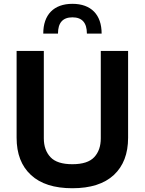

<svg xmlns="http://www.w3.org/2000/svg" viewBox="-20 -974 752 999"><path d="M281.7 -799.3C281.7 -855.5 306.6 -883.8 356.9 -883.8C407.2 -883.8 432.1 -855.5 432.1 -799.3H508.8C508.8 -897.5 454.1 -954.1 356.9 -954.1C259.8 -954.1 205.1 -897.5 205.1 -799.3ZM504.4 -254.4C504.4 -213.4 493.2 -180.7 470.2 -156.2C447.3 -131.8 409.7 -119.6 356.4 -119.6C303.7 -119.6 265.6 -131.8 242.7 -156.2C219.7 -180.7 208 -213.4 208 -254.4V-709H66.4V-257.3C66.4 -173.8 91.3 -109.4 141.1 -63.5C190.4 -17.6 262.2 5.4 356.4 5.4C450.7 5.4 522.9 -17.6 572.3 -63.5C621.6 -109.4 646.5 -173.8 646.5 -257.3V-709H504.4Z"/></svg>

Font: Estedad Bold
Style: Regular
Weight: 700
Designer: Amin Abedi
Version: Version 7.3